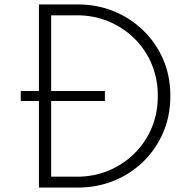

<svg xmlns="http://www.w3.org/2000/svg" viewBox="-20 -845 878 865"><path d="M155.5 0H331.5Q416.5 0 491.8 -30.2Q567 -60.5 624.5 -116Q682 -171.5 714.8 -247Q747.5 -322.5 747.5 -413Q747.5 -503 714.8 -578.2Q682 -653.5 624.2 -709Q566.5 -764.5 491.5 -794.8Q416.5 -825 331.5 -825H155.5V-435H73.5V-390H155.5ZM210.5 -49V-390H452.5V-435H210.5V-776H328Q402 -776 467.8 -749Q533.5 -722 583.8 -673.2Q634 -624.5 662.5 -558.2Q691 -492 691 -413Q691 -333.5 662.5 -267Q634 -200.5 583.8 -151.8Q533.5 -103 468 -76Q402.5 -49 328 -49Z"/></svg>

Font: Spartan Light
Style: Regular
Weight: 300
Designer: Matt Bailey, Mirko Velimirovic
Foundry: Matt Bailey
Version: Version 1.003; ttfautohint (v1.8.3)